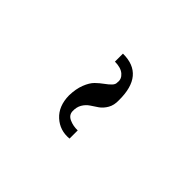

<svg xmlns="http://www.w3.org/2000/svg" viewBox="55 -1275 891 891"><g transform="rotate(-45 500.0 -830.0)"><path d="M413.1 -919.9Q457 -918.9 489.3 -906.2Q521.5 -893.6 538.1 -876.5Q554.7 -859.4 566.9 -842.3Q579.1 -825.2 590.8 -814Q602.5 -802.7 615.2 -803.7Q639.6 -799.8 657.2 -820.3Q674.8 -840.8 674.8 -879.9H727.5Q728.5 -738.3 560.5 -740.2Q529.3 -739.3 507.3 -752Q485.4 -764.6 472.7 -782.2L449.2 -817.4Q437.5 -835 418.5 -846.2Q399.4 -857.4 373 -856.4Q348.6 -855.5 337.4 -830.6Q326.2 -805.7 327.1 -776.4H273.4Q267.6 -835 305.7 -877Q343.8 -918.9 413.1 -919.9Z"/></g></svg>

Font: Polsku
Style: Regular
Weight: 400
Designer: Sebastien Sanfilippo
Version: Version 1.1